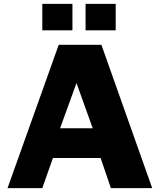

<svg xmlns="http://www.w3.org/2000/svg" viewBox="-20 -974 827 994"><path d="M19 0H199L254 -156H501L554 0H768L505 -742H284ZM291 -310 376 -544 460 -310ZM355 -954H199V-817H355ZM579 -954H423V-817H579Z"/></svg>

Font: Bisquit Text
Style: Bold
Weight: 800
Version: Version 1.004;Glyphs 3.2.3 (3260)